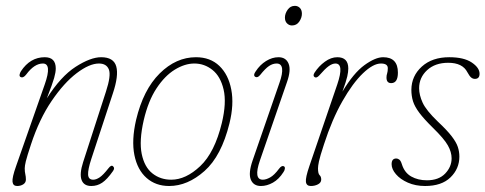

<svg xmlns="http://www.w3.org/2000/svg" viewBox="-20 -628 1658 656"><path d="M50 -365Q46 -367.5 47 -373.2Q48 -379 51.5 -384.5Q83 -432.5 133 -432.5Q170.5 -432.5 170.5 -394Q170.5 -381 165 -361.5Q159.5 -342 140 -292Q187.5 -367 238.5 -399.8Q289.5 -432.5 325.5 -432.5Q368.5 -432.5 377.2 -401Q386 -369.5 365.5 -308.5L292 -85Q280 -48.5 281 -31.2Q282 -14 298.5 -14Q308.5 -14 320.5 -22Q332.5 -30 350.5 -53Q360 -65.5 366 -60Q373.5 -54 366 -43.5Q346 -15 329.2 -3.8Q312.5 7.5 292 7.5Q266.5 7.5 258.8 -13Q251 -33.5 264 -74L342 -315Q360 -370 352 -390.5Q344 -411 318 -411Q285.5 -411 242 -378Q198.5 -345 156.5 -283.2Q114.5 -221.5 86 -135Q72 -92.5 68.2 -76.8Q64.5 -61 64.5 -53Q64.5 -41 66.5 -32.8Q68.5 -24.5 68.5 -14.5Q68.5 -4 59.5 1.8Q50.5 7.5 38.5 7.5Q24.5 7.5 22.8 -6.8Q21 -21 35 -60.5L133 -340Q158 -411 126.5 -411Q97.5 -411 70 -374Q59.5 -360 50 -365Z M649.5 -432.5Q698.5 -432.5 729.5 -402.8Q760.5 -373 770.2 -322Q780 -271 764 -206.5Q736.5 -95 678.8 -43.8Q621 7.5 558 7.5Q512 7.5 480.8 -20Q449.5 -47.5 439.2 -98.2Q429 -149 445 -218.5Q469.5 -321.5 525.5 -377Q581.5 -432.5 649.5 -432.5ZM565 -14Q615 -14 664.2 -60.5Q713.5 -107 738 -208Q754.5 -277 744 -322Q733.5 -367 706 -389Q678.5 -411 644 -411Q611.5 -411 577.2 -390Q543 -369 514.8 -326.2Q486.5 -283.5 471 -217Q455 -147 464.2 -102Q473.5 -57 500.8 -35.5Q528 -14 565 -14Z M977.5 -541Q968 -541 960.8 -548Q953.5 -555 953.5 -568Q953.5 -581.5 962.8 -594.8Q972 -608 987.5 -608Q997.5 -608 1004.5 -601Q1011.5 -594 1011.5 -581Q1011.5 -567.5 1002.5 -554.2Q993.5 -541 977.5 -541ZM868 -79.5Q845.5 -14 878 -14Q889 -14 903 -21.8Q917 -29.5 933 -51Q942.5 -64 950.5 -59.5Q954 -57.5 953.2 -51.5Q952.5 -45.5 948.5 -40Q933 -15.5 912.5 -4Q892 7.5 871.5 7.5Q846 7.5 837 -14.2Q828 -36 843 -79.5L935 -345.5Q946 -376.5 943.8 -393.8Q941.5 -411 925 -411Q912 -411 899.2 -402.5Q886.5 -394 869 -372Q860 -361 852 -365.5Q844 -371 853.5 -384Q868 -406.5 889 -419.5Q910 -432.5 931.5 -432.5Q957 -432.5 966 -410.5Q975 -388.5 960.5 -347.5Z M1055 -364.5Q1048 -369 1054.5 -379.5Q1069 -402 1090 -417.2Q1111 -432.5 1132.5 -432.5Q1170 -432.5 1170 -394Q1170 -382.5 1166.5 -366.8Q1163 -351 1150 -315Q1188 -378.5 1225.2 -405.5Q1262.5 -432.5 1289 -432.5Q1339.5 -432.5 1339.5 -380Q1339.5 -344 1316.5 -344Q1300.5 -344 1300.5 -363Q1300.5 -371 1302.8 -377.5Q1305 -384 1305 -395Q1305 -411 1281.5 -411Q1255 -411 1220 -377.5Q1185 -344 1149.8 -282Q1114.5 -220 1087 -135Q1073 -92.5 1069.8 -76.8Q1066.5 -61 1066.5 -53Q1066.5 -34.5 1072 -29.5Q1077.5 -24.5 1077.5 -14.5Q1077.5 -4 1066.5 1.8Q1055.5 7.5 1042 7.5Q1027 7.5 1025.2 -6.8Q1023.5 -21 1037 -60.5L1132.5 -340Q1156.5 -411 1126 -411Q1115.5 -411 1103 -402Q1090.5 -393 1071 -370.5Q1061.5 -360 1055 -364.5Z M1438.5 -12Q1479 -12 1501 -35Q1523 -58 1523 -87Q1523 -108.5 1510.2 -131.2Q1497.5 -154 1458.5 -192Q1428.5 -221.5 1412.8 -242.5Q1397 -263.5 1391.2 -281.8Q1385.5 -300 1385.5 -321.5Q1386 -368.5 1421.2 -400.5Q1456.5 -432.5 1515 -432.5Q1565 -432.5 1591.8 -414.5Q1618.5 -396.5 1618.5 -376Q1618.5 -358.5 1602.5 -358.5Q1595.5 -358.5 1589.8 -363.2Q1584 -368 1577 -381Q1560.5 -413.5 1511.5 -413.5Q1466.5 -413.5 1439.2 -388.2Q1412 -363 1412 -326.5Q1412 -303.5 1424 -277.2Q1436 -251 1476 -212.5Q1507.5 -183 1523.2 -162.5Q1539 -142 1544.2 -126Q1549.5 -110 1549.5 -93Q1549.5 -51.5 1519.2 -22Q1489 7.5 1432.5 7.5Q1399.5 7.5 1373.5 -4Q1347.5 -15.5 1332.8 -32.8Q1318 -50 1318 -67Q1318 -86.5 1334 -86.5Q1339.5 -86.5 1344.5 -82.5Q1349.5 -78.5 1353 -67Q1362 -38 1385 -25Q1408 -12 1438.5 -12Z"/></svg>

Font: Fraunces 144pt S100 Thin
Style: Italic
Weight: 100
Italic angle: -16°
Version: Version 1.000; ttfautohint (v1.8.3)